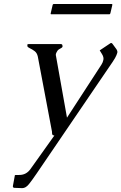

<svg xmlns="http://www.w3.org/2000/svg" viewBox="-20 -678 616 974"><path d="M252.9 -657.7H545.9Q550.8 -657.7 549.8 -652.8L540 -610.8Q538.6 -605.5 533.7 -605.5H240.7Q235.8 -605.5 237.3 -610.8L247.1 -652.8Q248 -657.7 252.9 -657.7ZM126 -454.6H286.1Q295.4 -454.6 296.4 -449.2Q297.4 -443.8 297.4 -441.9Q295.9 -436 285.2 -431.2Q273.9 -425.8 270 -418Q265.1 -410.2 263.7 -404.8Q262.2 -399.4 264.2 -393.1L319.8 -81.1L494.6 -350.1Q501.5 -360.4 504.4 -374Q507.3 -387.7 497.6 -403.3L485.8 -422.4L537.6 -457Q541 -460 543.9 -460Q546.9 -460 550.3 -456.1L570.8 -428.2Q575.2 -421.4 575.7 -414.6Q575.7 -412.1 574.7 -409.2Q572.3 -399.4 563.5 -383.3Q554.2 -367.2 532.2 -335.9L166 202.1Q144 234.4 127.4 255.4Q110.8 276.4 92.8 276.4L52.7 274.9Q45.4 273.9 45.4 268.1Q45.4 267.1 45.4 265.6L55.7 210L80.6 209.5Q113.3 208.5 133.8 180.7L255.9 9.3Q248.5 8.8 247.1 6.8Q245.1 4.9 244.1 -1Q243.7 -6.8 243.7 -10.3L171.9 -390.6Q168 -409.2 155.8 -418.5Q143.6 -427.7 131.8 -433.1Q120.1 -438.5 119.1 -443.4Q118.2 -448.2 118.7 -451.2Q119.1 -454.1 126 -454.6Z"/></svg>

Font: Caudex
Style: Italic
Weight: 400
Italic angle: -13°
Version: Version 1.04